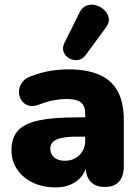

<svg xmlns="http://www.w3.org/2000/svg" viewBox="-20 -805 608 836"><path d="M223 11Q166 11 122.5 -10Q79 -31 54.5 -67.5Q30 -104 30 -151Q30 -205 58 -236Q86 -267 148 -280.5Q210 -294 313 -294H368V-210H313Q274 -210 248.5 -204.5Q223 -199 211 -187.5Q199 -176 199 -158Q199 -135 215.5 -120Q232 -105 263 -105Q288 -105 307.5 -116Q327 -127 339 -146.5Q351 -166 351 -192V-308Q351 -344 332.5 -359Q314 -374 269 -374Q245 -374 215 -368.5Q185 -363 148 -349Q121 -339 102 -346Q83 -353 72.5 -370Q62 -387 62.5 -407Q63 -427 75.5 -445Q88 -463 114 -473Q162 -491 202.5 -497Q243 -503 277 -503Q359 -503 412.5 -479.5Q466 -456 492.5 -407.5Q519 -359 519 -283V-81Q519 -37 498 -14Q477 9 437 9Q396 9 374.5 -14Q353 -37 353 -81V-107L359 -93Q354 -61 336 -38Q318 -15 289 -2Q260 11 223 11ZM352 -564Q338 -546 318.5 -543.5Q299 -541 282 -550.5Q265 -560 257.5 -577.5Q250 -595 260 -617L326 -750Q338 -774 358 -781Q378 -788 398.5 -782Q419 -776 434.5 -761Q450 -746 453.5 -726Q457 -706 441 -685Z"/></svg>

Font: Nunito ExtraLight Black
Style: Regular
Weight: 900
Version: Version 3.602